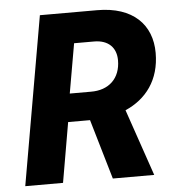

<svg xmlns="http://www.w3.org/2000/svg" viewBox="-51 -747 725 795"><g transform="rotate(-5 311.5 -350.0)"><path d="M22 0H179L222 -249H313L386 0H558L463 -277C550 -315 608 -390 608 -503C608 -620 531 -700 382 -700H144ZM239 -366 275 -572H358C418 -572 450 -538 450 -486C450 -411 402 -365 326 -366Z"/></g></svg>

Font: Fixel Text 20240404
Style: Bold Italic
Weight: 700
Width: 4
Italic angle: -10°
Designer: AlfaBravo + MacPaw
Foundry: Kyrylo Tkachov, Marchela Mozhyna, Serhii Makarenko, Maria Weinstein, Zakhar Kryvoshyya
Version: Version 1.211;Glyphs 3.2 (3225)